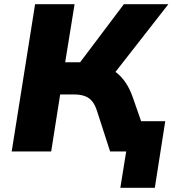

<svg xmlns="http://www.w3.org/2000/svg" viewBox="-20 -725 833 919"><path d="M556 174 584 0H524L547 -145H771L721 174ZM36 0 148 -705H337L292 -427H378L347 -405L573 -705H786L522 -367L441 -419Q487 -410 520 -389.5Q553 -369 576.5 -336.5Q600 -304 616 -258L706 0H507L443 -198Q430 -238 404.5 -255.5Q379 -273 335 -273H268L225 0Z"/></svg>

Font: Nunito Sans 9pt Black
Style: Italic
Weight: 900
Italic angle: -9°
Version: Version 3.101;gftools[0.9.27]